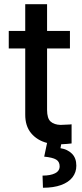

<svg xmlns="http://www.w3.org/2000/svg" viewBox="-20 -677 390 910"><path d="M311.5 -447.3H203.1V-156.2Q203.1 -115.7 220 -100.8Q236.8 -85.9 266.6 -85Q280.3 -85 309.6 -86.9Q312.5 -87.9 319.3 -87.9V2.9Q299.3 5.4 270 6.8L266.6 25.4Q299.3 30.3 320.6 51Q341.8 71.8 341.8 108.4Q341.8 139.6 323.5 163.3Q305.2 187 269.5 200Q233.9 212.9 183.6 212.9L181.6 155.3Q219.2 155.3 241 144.3Q262.7 133.3 262.7 111.3Q262.7 89.4 246.1 79.3Q229.5 69.3 189.5 65.4L203.1 0.5Q155.8 -11.7 127.4 -45.9Q99.1 -80.1 99.6 -134.8V-447.3H21.5V-530.3H99.6V-657.2H203.1V-530.3H311.5Z"/></svg>

Font: Pretendard GOV Medium
Style: Regular
Weight: 500
Designer: Base glyphs from Inter by Rasmus Andersson; Hangeul glyphs from Noto Sans CJK(Source Han Sans) by Jang Soo-young and Kan
Foundry: Kil Hyung-jin
Version: Version 1.309